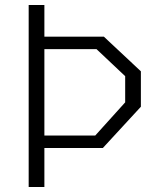

<svg xmlns="http://www.w3.org/2000/svg" viewBox="-20 -750 660 770"><path d="M95 -730H158V0H95ZM124.5 -206.5H362L482 -339.5V-444.5L367 -553H124.5V-603H396.5L545 -464V-322L392.5 -156.5H124.5Z"/></svg>

Font: Monaspace Krypton Var ExLight
Style: Regular
Weight: 200
Designer: Riley Cran and the Lettermatic Team
Version: Version 1.200 (Monaspace Krypton Var)